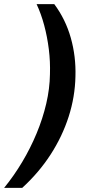

<svg xmlns="http://www.w3.org/2000/svg" viewBox="-52 -756 431 934"><path d="M212 -736Q267 -662 292.5 -571.5Q318 -481 315 -384Q313 -285 282 -188.5Q251 -92 194 -4Q137 84 56 158H-32Q16 99 56 32Q96 -35 126 -107Q156 -179 173 -252Q190 -325 191 -395Q193 -456 185.5 -516.5Q178 -577 163 -633Q148 -689 126 -736Z"/></svg>

Font: Archivo SemiCondensed
Style: Bold Italic
Weight: 700
Width: 4
Italic angle: -10°
Designer: Hector Gatti
Foundry: Omnibus-Type
Version: Version 2.001